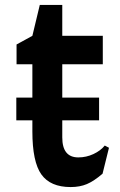

<svg xmlns="http://www.w3.org/2000/svg" viewBox="-20 -745 484 777"><path d="M421 -147 395 -42Q360 -12 331.5 0Q303 12 266 12Q184 12 147.5 -39Q111 -90 111 -213V-258H46V-350H111V-485H47V-565L111 -600L141 -725H232V-600H396V-485H232V-350H381V-258H232V-189Q232 -108 297 -108Q329 -108 358 -121.5Q387 -135 404 -156Z"/></svg>

Font: Farro Medium
Style: Regular
Weight: 500
Designer: Aceler Chua
Foundry: Grayscale Limited
Version: Version 1.101